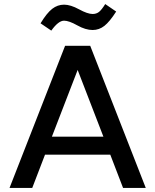

<svg xmlns="http://www.w3.org/2000/svg" viewBox="-20 -927 766 947"><path d="M301 -701H425L699 0H587L524 -164H202L139 0H27ZM180 -812Q211 -863 237.5 -883.5Q264 -904 296 -904Q328 -904 370 -881Q412 -858 437 -858Q455 -858 468 -868Q481 -878 499 -907L553 -870Q521 -820 495 -799.5Q469 -779 437 -779Q402 -779 361 -802Q320 -825 296 -825Q268 -825 233 -776ZM236 -253H490L363 -582Z"/></svg>

Font: LT Superior Semi-bold
Style: Regular
Weight: 600
Designer: Daniel Lyons
Foundry: LyonsType
Version: Version 1.0